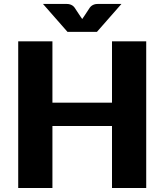

<svg xmlns="http://www.w3.org/2000/svg" viewBox="-20 -934 817 954"><path d="M706.5 -728.5V0H536.5V-308H240.5V0H70.5V-728.5H240.5V-424H536.5V-728.5ZM583.5 -914.5 461.5 -775.5H315.5L193.5 -914.5H305.5Q310 -914.5 315.8 -914.2Q321.5 -914 327.5 -912.2Q333.5 -910.5 339.2 -907Q345 -903.5 350 -897L379.5 -852.5Q382 -849 384.2 -845.8Q386.5 -842.5 388.5 -839.5Q390.5 -842.5 392.8 -845.8Q395 -849 397.5 -852.5L426.5 -896.5Q431.5 -903 437.5 -906.8Q443.5 -910.5 449.5 -912.2Q455.5 -914 461.2 -914.2Q467 -914.5 471.5 -914.5Z"/></svg>

Font: Lato ExtraBold
Style: Regular
Weight: 800
Designer: Lukasz Dziedzic with Adam Twardoch and Botio Nikoltchev
Foundry: tyPoland Lukasz Dziedzic
Version: Version 2.015; 2015-08-06; http://www.latofonts.com/